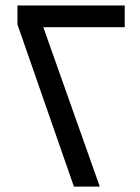

<svg xmlns="http://www.w3.org/2000/svg" viewBox="-20 -694 519 714"><path d="M44.9 -603V-673.8H443.8V-592.8H141.1L351.1 0H254.9Z"/></svg>

Font: Droid Arabic Kufi
Style: Regular
Weight: 400
Designer: Pascal Zoghbi
Foundry: Irfont.ir
Version: Version 1.00 February 28, 2013, initial release